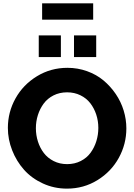

<svg xmlns="http://www.w3.org/2000/svg" viewBox="-20 -1118 800 1144"><path d="M231 -1001V-1098.1H535.2V-1001ZM210.9 -777.8V-907.2H342.8V-777.8ZM420.9 -777.8V-907.2H553.2V-777.8ZM26.9 -356Q26.9 -449.7 72.3 -531.5Q117.7 -613.3 200 -663.6Q282.2 -713.9 381.8 -713.9Q443.4 -713.9 499 -693.8Q554.7 -673.8 596.7 -638.7Q638.7 -603.5 669.7 -557.9Q700.7 -512.2 716.8 -459.5Q732.9 -406.7 732.9 -353Q732.9 -259.8 688 -177.7Q643.1 -95.7 561 -44.9Q479 5.9 378.9 5.9Q302.2 5.9 235.4 -24.9Q168.5 -55.7 123.3 -106.4Q78.1 -157.2 52.5 -222.4Q26.9 -287.6 26.9 -356ZM379.9 -140.1Q424.8 -140.1 461.2 -158.7Q497.6 -177.2 520 -208.3Q542.5 -239.3 554.2 -277.3Q565.9 -315.4 565.9 -356Q565.9 -397.5 553.5 -435.3Q541 -473.1 518.1 -502.9Q495.1 -532.7 459.2 -550.3Q423.3 -567.9 379.9 -567.9Q335 -567.9 298.8 -549.6Q262.7 -531.2 240.2 -500.7Q217.8 -470.2 205.8 -432.6Q193.8 -395 193.8 -354Q193.8 -312.5 206.1 -274.4Q218.3 -236.3 241.2 -206.3Q264.2 -176.3 300 -158.2Q335.9 -140.1 379.9 -140.1Z"/></svg>

Font: Raleway-v4020 ExtraBold
Style: Regular
Weight: 800
Designer: Matt McInerney, Pablo Impallari, Rodrigo Fuenzalida
Foundry: Matt McInerney, Pablo Impallari, Rodrigo Fuenzalida
Version: Version 4.020;PS 004.020;hotconv 1.0.88;makeotf.lib2.5.64775